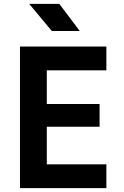

<svg xmlns="http://www.w3.org/2000/svg" viewBox="-20 -970 640 990"><path d="M83 0V-730H528.5V-607.2H221.3V-433.9H493.5V-316.5H221.3V-122.8H528.5V0ZM247.3 -810 130.6 -950H285.8L391.5 -810Z"/></svg>

Font: JetBrains Mono
Style: Regular
Weight: 400
Monospace: yes
Designer: Philipp Nurullin, Konstantin Bulenkov
Foundry: JetBrains
Version: Version 2.305